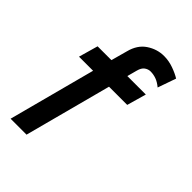

<svg xmlns="http://www.w3.org/2000/svg" viewBox="-235 -829 1022 1022"><g transform="rotate(45 276.0 -318.0)"><path d="M40 89 170 -402H64L95 -511H199L224 -602Q240 -665 285 -695Q330 -725 382 -725Q418 -725 453 -712.5Q488 -700 512 -685L476 -582Q453 -601 432 -608.5Q411 -616 389 -616Q372 -616 356.5 -605Q341 -594 334 -567L319 -511H458L427 -402H290L160 89Z"/></g></svg>

Font: Lil Grotesk Bold
Style: Regular
Weight: 700
Designer: Bastien Sozeau
Foundry: NBR — Bastien Sozeau
Version: Version 4.002; ttfautohint (v1.8.4.7-5d5b)